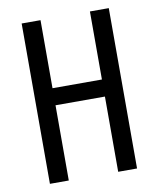

<svg xmlns="http://www.w3.org/2000/svg" viewBox="-81 -778 695 842"><g transform="rotate(-10 266.5 -357.0)"><path d="M377 0V-335H157V0H73V-714H157V-411H377V-714H461V0Z"/></g></svg>

Font: Noto Sans UI Cond
Style: Regular
Weight: 400
Width: 3
Designer: Monotype Design Team
Foundry: Monotype Imaging Inc.
Version: Version 1.001